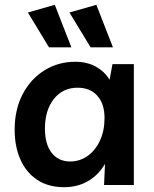

<svg xmlns="http://www.w3.org/2000/svg" viewBox="-20 -770 642 799"><path d="M537 -503V0H413L417 -88Q390 -42 346.5 -16.5Q303 9 247 9Q181 9 135 -21.5Q89 -52 65 -106Q41 -160 41 -230Q41 -314 74 -377.5Q107 -441 164.5 -477Q222 -513 294 -513Q342 -513 379 -492.5Q416 -472 436 -438L448 -503ZM303 -405Q241 -405 204 -358Q167 -311 167 -235Q167 -170 195 -134Q223 -98 272 -98Q312 -98 344.5 -121Q377 -144 396 -185Q415 -226 415 -279Q415 -338 385 -371.5Q355 -405 303 -405ZM357 -573 269 -718 381 -750 450 -573ZM184 -573 96 -718 208 -750 277 -573Z"/></svg>

Font: Livvic SemiBold
Style: Regular
Weight: 600
Designer: Jacques Le Bailly, Baron von Fonthausen
Version: Version 1.001; ttfautohint (v1.8.2)